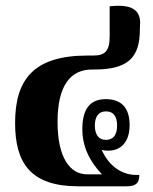

<svg xmlns="http://www.w3.org/2000/svg" viewBox="-20 -654 536 674"><path d="M255 0H424C456 0 469 -10 469 -40H457C412 -40 364 -67 337 -128C344 -126 351 -125 359 -125C406 -125 435 -157 435 -215C435 -269 412 -306 351 -306C294 -306 269 -268 269 -201C269 -140 294 -88 338 -42H286C226 -42 182 -100 182 -226C182 -356 229 -410 303 -410H311C430 -410 471 -452 471 -551L472 -575C471 -631 423 -638 365 -632V-527C365 -475 349 -459 307 -459H287C98 -459 33 -375 33 -222C33 -80 89 0 255 0ZM352 -163C326 -163 313 -182 313 -213C313 -245 326 -263 352 -263C379 -263 391 -245 391 -213C391 -182 379 -163 352 -163Z"/></svg>

Font: Noto Serif Thai ExtraCondensed ExtraBold
Style: Regular
Weight: 800
Width: 2
Designer: Monotype Design Team
Foundry: Monotype Imaging Inc.
Version: Version 2.002